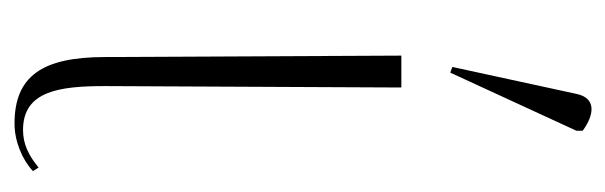

<svg xmlns="http://www.w3.org/2000/svg" viewBox="-312 -532 854 271"><g transform="rotate(90 115.5 -397.0)"><path d="M83 -605 165 -783V-792C143 -808 119 -812 113 -783L75 -608ZM155 10C180 10 206 -1 222 -16L217 -24C200 -10 184 -2 164 -2C109 -2 102 -53 102 -118L104 -536H59L61 -118C61 -29 88 10 155 10Z"/></g></svg>

Font: Noto Serif Display SemiCondensed ExtraLight
Style: Regular
Weight: 200
Width: 4
Designer: Monotype Design Team
Foundry: Monotype Imaging Inc.
Version: Version 2.009